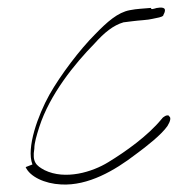

<svg xmlns="http://www.w3.org/2000/svg" viewBox="-20 -469 483 509"><path d="M48 -26C59 -1 98 18 142 20C214 24 284 -17 340 -60C370 -82 408 -112 424 -135C432 -148 434 -158 428 -161V-162C423 -166 412 -159 409 -154L408 -153C372 -109 313 -67 267 -39C225 -13 153 9 98 -18C76 -30 65 -39 71 -75C71 -90 77 -110 84 -132C112 -219 178 -300 231 -354C256 -382 280 -402 308 -410H309C318 -411 326 -412 333 -413C348 -415 373 -416 384 -419C397 -422 409 -423 413 -428V-429C423 -447 415 -451 397 -448H396C385 -445 381 -443 380 -448C360 -446 344 -446 324 -442C292 -436 264 -411 232 -378C192 -338 141 -271 111 -218C81 -164 49 -77 66 -33ZM443 -142H442Z"/></svg>

Font: Stray Cat
Style: LtCnObl
Weight: 300
Version: Version 1.0